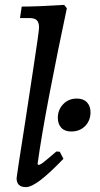

<svg xmlns="http://www.w3.org/2000/svg" viewBox="-20 -755 411 787"><path d="M211 -134 225 -133 240 -104Q182 -44 145 -16Q108 12 86 12Q48 12 48 -25Q48 -31 84 -260Q94 -327 117 -477Q140 -627 140 -642Q140 -663 131 -672Q122 -681 100 -681H62L69 -728Q133 -728 243 -735L254 -721Q217 -548 183.5 -373.5Q150 -199 134 -83L137 -79Q144 -79 156.5 -88.5Q169 -98 211 -134ZM217 -272Q217 -305 239 -328Q261 -351 295 -351Q322 -351 336.5 -335.5Q351 -320 351 -295Q351 -261 329 -238.5Q307 -216 272 -216Q245 -216 231 -231.5Q217 -247 217 -272Z"/></svg>

Font: Alegreya Medium
Style: Italic
Weight: 500
Italic angle: -7°
Designer: Juan Pablo del Peral
Foundry: Huerta Tipografica
Version: Version 2.008; ttfautohint (v1.8)